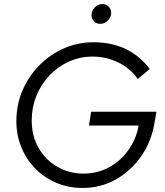

<svg xmlns="http://www.w3.org/2000/svg" viewBox="-20 -919 814 950"><path d="M389 11Q319 11 259.5 -14Q200 -39 155.5 -84Q111 -129 86 -189.5Q61 -250 61 -320Q61 -400 91 -470.5Q121 -541 174 -595Q227 -649 296 -679.5Q365 -710 443 -710Q620 -710 721 -578L662 -528Q626 -580 566 -609.5Q506 -639 438 -639Q376 -639 321.5 -614.5Q267 -590 225.5 -546.5Q184 -503 160.5 -445.5Q137 -388 137 -322Q137 -247 170.5 -188Q204 -129 262.5 -94.5Q321 -60 394 -60Q461 -60 518 -90.5Q575 -121 614 -174.5Q653 -228 666 -298H420L431 -366H754L745 -314Q730 -220 679 -146.5Q628 -73 553 -31Q478 11 389 11ZM476 -801Q457 -801 445 -813.5Q433 -826 433 -845Q433 -866 449 -882.5Q465 -899 487 -899Q505 -899 517.5 -886Q530 -873 530 -855Q530 -834 513.5 -817.5Q497 -801 476 -801Z"/></svg>

Font: Red Hat Display
Style: Italic
Weight: 400
Italic angle: -12°
Designer: Pentagram, MCKL
Foundry: Pentagram, MCKL
Version: Version 1.023; ttfautohint (v1.8.3)